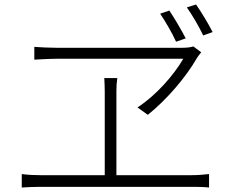

<svg xmlns="http://www.w3.org/2000/svg" viewBox="-20 -862 1040 856"><path d="M735 -815 694 -801C717 -767 747 -716 765 -676L808 -691C788 -730 757 -782 735 -815ZM854 -842 813 -829C837 -795 866 -746 886 -704L928 -719C907 -760 877 -809 854 -842ZM877 -629 842 -655C831 -651 811 -649 794 -649C704 -649 301 -649 231 -649C197 -649 163 -651 133 -653V-596C133 -596 198 -600 233 -600C298 -600 714 -600 797 -600C755 -527 676 -437 593 -383L639 -350C726 -420 810 -520 856 -600C862 -611 870 -619 877 -629ZM77 -86V-26C107 -28 134 -29 161 -29H833C851 -29 886 -29 912 -26V-86C886 -83 861 -81 833 -81H499V-455C499 -477 500 -494 503 -514H445C446 -494 447 -473 447 -455V-81H161C134 -81 106 -82 77 -86Z"/></svg>

Font: Noto Sans KR Light
Style: Regular
Weight: 300
Designer: Ryoko NISHIZUKA 西塚涼子 (kana, bopomofo & ideographs); Paul D. Hunt (Latin, Greek & Cyrillic); Sandoll Communications 산돌커뮤니
Foundry: Adobe
Version: Version 2.004;hotconv 1.0.118;makeotfexe 2.5.65603